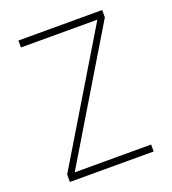

<svg xmlns="http://www.w3.org/2000/svg" viewBox="-134 -834 838 935"><g transform="rotate(-20 285.0 -366.5)"><path d="M68 -733V-697H464L68 -39V0H502V-36H106L502 -695V-733Z"/></g></svg>

Font: Kreadon Extra Light
Style: Regular
Weight: 200
Designer: kohakuno
Foundry: StudioGnu
Version: Version 1.000;Glyphs 3.1.2 (3151)